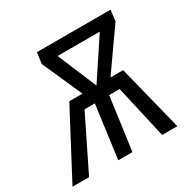

<svg xmlns="http://www.w3.org/2000/svg" viewBox="-182 -837 978 985"><g transform="rotate(-30 307.0 -344.5)"><path d="M497 -388 594 0H504L433 -313H371L328 0H244L286 -313H225L71 0H-27L178 -388H256L151 -624L160 -689H596L588 -624L422 -388ZM339 -388 492 -619H242Z"/></g></svg>

Font: Fira Sans Compressed
Style: Italic
Weight: 400
Width: 1
Italic angle: -8°
Designer: bBox Type GmbH & Carrois Corporate GbR & Edenspiekermann AG
Foundry: bBox Type GmbH & Carrois Corporate GbR & Edenspiekermann AG
Version: Version 4.301